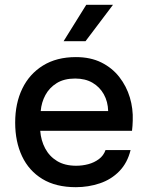

<svg xmlns="http://www.w3.org/2000/svg" viewBox="-20 -771 614 797"><path d="M295 6Q212 6 156 -28Q100 -62 71.5 -122.5Q43 -183 43 -262Q43 -342 72.5 -403Q102 -464 158.5 -499Q215 -534 295 -534Q356 -534 401 -511.5Q446 -489 475.5 -451Q505 -413 519 -366.5Q533 -320 531 -270Q531 -259 530 -249Q529 -239 528 -228H147Q150 -188 167.5 -155Q185 -122 217 -102.5Q249 -83 296 -83Q322 -83 346.5 -89.5Q371 -96 390.5 -110.5Q410 -125 418 -148H522Q509 -95 475.5 -60.5Q442 -26 394.5 -10Q347 6 295 6ZM149 -310H429Q428 -349 411 -379.5Q394 -410 364 -427.5Q334 -445 292 -445Q246 -445 215.5 -426Q185 -407 168.5 -376.5Q152 -346 149 -310ZM244 -600 338 -751H449L335 -600Z"/></svg>

Font: Onest Medium
Style: Regular
Weight: 500
Designer: Dmitri Voloshin, Andrey Kudryavtsev
Foundry: Dmitri Voloshin, Andrey Kudryavtsev
Version: Version 1.000;gftools[0.9.33]